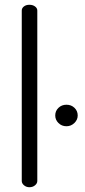

<svg xmlns="http://www.w3.org/2000/svg" viewBox="-20 -783 354 803"><path d="M71 -26C71 -19.3 74.2 -13.3 80.5 -8C86.8 -2.7 94.3 0 103 0C112.3 0 120.2 -2.7 126.5 -8C132.8 -13.3 136 -19.3 136 -26V-739C136 -745.7 132.8 -751.3 126.5 -756C120.2 -760.7 112.3 -763 103 -763C93.7 -763 86 -760.7 80 -756C74 -751.3 71 -745.7 71 -739ZM211 -300C211 -288 215.5 -277.5 224.5 -268.5C233.5 -259.5 244.7 -255 258 -255C270.7 -255 281.7 -259.5 291 -268.5C300.3 -277.5 305 -288 305 -300C305 -312.7 300.5 -323.3 291.5 -332C282.5 -340.7 271.3 -345 258 -345C244.7 -345 233.5 -340.7 224.5 -332C215.5 -323.3 211 -312.7 211 -300Z"/></svg>

Font: Terminal Dosis
Style: Book
Weight: 400
Designer: EdgarTolentino, PabloImpallari, IginoMarini
Foundry: EdgarTolentino, PabloImpallari, IginoMarini
Version: Version 1.006